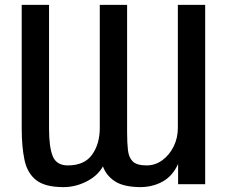

<svg xmlns="http://www.w3.org/2000/svg" viewBox="-20 -755 938 787"><path d="M821 -735V0H710V-83Q688 -34 647 -11Q606 12 553 12Q485 11 450 -12.5Q415 -36 402 -73Q380 -34 334.5 -11Q289 12 240 12Q165 12 128.5 -16.5Q92 -45 80.5 -99Q69 -153 69 -229V-735H181V-228Q181 -151 196.5 -114Q212 -77 258 -77Q326 -77 357.5 -121Q389 -165 389 -231V-735H501V-212Q501 -169 504.5 -139Q508 -109 524.5 -93Q541 -77 581 -77Q616 -77 645 -98Q674 -119 691.5 -154Q709 -189 709 -231V-735Z"/></svg>

Font: Alata
Style: Regular
Weight: 400
Designer: Spyros Zevelakis, Eben Sorkin
Foundry: Spyros Zevelakis
Version: Version 1.005; ttfautohint (v1.8.4.7-5d5b)